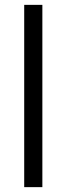

<svg xmlns="http://www.w3.org/2000/svg" viewBox="-20 -770 274 790"><path d="M154.3 -750V0H79.6V-750Z"/></svg>

Font: Vazirmatn UI Light
Style: Regular
Weight: 300
Designer: Saber Rastikerdar
Foundry: Saber Rastikerdar
Version: Version 33.003